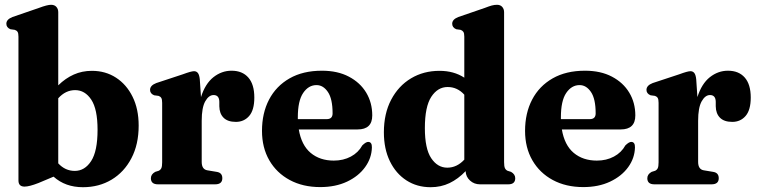

<svg xmlns="http://www.w3.org/2000/svg" viewBox="-20 -769 3160 801"><path d="M223 -718V-413Q253 -442.5 287.8 -458Q322.5 -473.5 363.5 -473.5Q420 -473.5 464 -445Q508 -416.5 533.2 -365.2Q558.5 -314 558.5 -245Q558.5 -166.5 528.2 -108.8Q498 -51 445.5 -19.5Q393 12 326 12Q252.5 12 203.5 -32L140.5 -5.5Q102 9.5 82.5 9.5Q57 9.5 57 -16V-616Q57 -630.5 53.2 -636.2Q49.5 -642 41.5 -644.5L23.5 -647Q6.5 -654 6.5 -670Q6.5 -688 32 -698L142.5 -736Q177 -749 193 -749Q207.5 -749 215.2 -740.2Q223 -731.5 223 -718ZM293.5 -393Q253.5 -393 223 -359V-87.5Q252 -56 292 -56Q333.5 -56 360.2 -97Q387 -138 387 -227.5Q387 -313.5 360.8 -353.2Q334.5 -393 293.5 -393Z M813.5 -438.5 818.5 -364Q836 -419.5 870.2 -446.8Q904.5 -474 946 -474Q991 -474 1016 -445.5Q1041 -417 1041 -362Q1041 -310 1019.5 -285.2Q998 -260.5 964 -260.5Q930 -260.5 912.8 -277.8Q895.5 -295 895 -325.5V-344.5Q894.5 -372.5 871 -372.5Q851 -372.5 836.2 -346.2Q821.5 -320 821.5 -265V-93.5Q821.5 -62.5 845 -58.5L884 -52Q907.5 -48.5 907.5 -25.5Q907.5 0 877.5 0H639Q609.5 0 609.5 -25.5Q609.5 -42 627.5 -52L642 -56.5Q649.5 -60 653 -67.2Q656.5 -74.5 656.5 -92V-340Q656.5 -354.5 652.8 -360.5Q649 -366.5 641.5 -369L623 -371.5Q606 -378.5 606 -394Q606 -412.5 632 -422.5L742.5 -459Q777.5 -472 789.5 -472Q799.5 -472 805.5 -464.5Q811.5 -457 813.5 -438.5Z M1533 -287.5Q1533 -229 1472 -229H1226.5Q1237.5 -163.5 1276 -131.2Q1314.5 -99 1372.5 -99Q1412.5 -99 1443.8 -115.8Q1475 -132.5 1491.5 -162.5Q1507 -177.5 1516.5 -177Q1532 -176.5 1531.5 -154Q1530.5 -109.5 1503.2 -71.8Q1476 -34 1427.8 -11.2Q1379.5 11.5 1316 11.5Q1243.5 11.5 1188.8 -18Q1134 -47.5 1103.5 -100.2Q1073 -153 1073 -223Q1073 -297 1102.5 -353.5Q1132 -410 1188 -442Q1244 -474 1323 -474Q1388.5 -474 1435.5 -449.2Q1482.5 -424.5 1507.8 -382.5Q1533 -340.5 1533 -287.5ZM1222.5 -280Q1222.5 -275.5 1222.5 -272H1343Q1367.5 -272 1367.5 -296Q1367.5 -356.5 1348 -385.2Q1328.5 -414 1300.5 -414Q1267 -414 1244.8 -381.2Q1222.5 -348.5 1222.5 -280Z M1581.5 -217Q1581.5 -295.5 1612 -353.2Q1642.5 -411 1694.8 -442.2Q1747 -473.5 1813.5 -473.5Q1873.5 -473.5 1917 -445V-616Q1917 -630.5 1913 -636.2Q1909 -642 1901.5 -644.5L1883.5 -647Q1866.5 -654 1866.5 -670Q1866.5 -688 1892 -698L2002.5 -736Q2020.5 -743 2031.5 -746Q2042.5 -749 2053.5 -749Q2067.5 -749 2075.2 -740.2Q2083 -731.5 2083 -718V-92.5Q2083 -75 2086.5 -67.5Q2090 -60 2097.5 -56.5L2112 -52Q2129.5 -42 2129.5 -25.5Q2129.5 0 2100.5 0H1982.5Q1958 0 1940.8 -15.8Q1923.5 -31.5 1922.5 -55Q1891.5 -22.5 1855.5 -5.2Q1819.5 12 1776.5 12Q1719.5 12 1675.5 -16.5Q1631.5 -45 1606.5 -96.5Q1581.5 -148 1581.5 -217ZM1752.5 -234.5Q1752.5 -148.5 1779 -109Q1805.5 -69.5 1846 -69.5Q1886 -69.5 1917 -103V-374Q1888 -406 1847.5 -406Q1806 -406 1779.2 -365Q1752.5 -324 1752.5 -234.5Z M2630.5 -287.5Q2630.5 -229 2569.5 -229H2324Q2335 -163.5 2373.5 -131.2Q2412 -99 2470 -99Q2510 -99 2541.2 -115.8Q2572.5 -132.5 2589 -162.5Q2604.5 -177.5 2614 -177Q2629.5 -176.5 2629 -154Q2628 -109.5 2600.8 -71.8Q2573.5 -34 2525.2 -11.2Q2477 11.5 2413.5 11.5Q2341 11.5 2286.2 -18Q2231.5 -47.5 2201 -100.2Q2170.5 -153 2170.5 -223Q2170.5 -297 2200 -353.5Q2229.5 -410 2285.5 -442Q2341.5 -474 2420.5 -474Q2486 -474 2533 -449.2Q2580 -424.5 2605.2 -382.5Q2630.5 -340.5 2630.5 -287.5ZM2320 -280Q2320 -275.5 2320 -272H2440.5Q2465 -272 2465 -296Q2465 -356.5 2445.5 -385.2Q2426 -414 2398 -414Q2364.5 -414 2342.2 -381.2Q2320 -348.5 2320 -280Z M2884.5 -438.5 2889.5 -364Q2907 -419.5 2941.2 -446.8Q2975.5 -474 3017 -474Q3062 -474 3087 -445.5Q3112 -417 3112 -362Q3112 -310 3090.5 -285.2Q3069 -260.5 3035 -260.5Q3001 -260.5 2983.8 -277.8Q2966.5 -295 2966 -325.5V-344.5Q2965.5 -372.5 2942 -372.5Q2922 -372.5 2907.2 -346.2Q2892.5 -320 2892.5 -265V-93.5Q2892.5 -62.5 2916 -58.5L2955 -52Q2978.5 -48.5 2978.5 -25.5Q2978.5 0 2948.5 0H2710Q2680.5 0 2680.5 -25.5Q2680.5 -42 2698.5 -52L2713 -56.5Q2720.5 -60 2724 -67.2Q2727.5 -74.5 2727.5 -92V-340Q2727.5 -354.5 2723.8 -360.5Q2720 -366.5 2712.5 -369L2694 -371.5Q2677 -378.5 2677 -394Q2677 -412.5 2703 -422.5L2813.5 -459Q2848.5 -472 2860.5 -472Q2870.5 -472 2876.5 -464.5Q2882.5 -457 2884.5 -438.5Z"/></svg>

Font: Fraunces 72pt Soft
Style: Bold
Weight: 700
Version: Version 1.000;[b76b70a41]